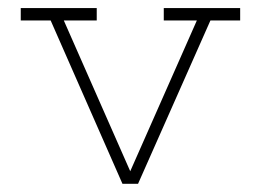

<svg xmlns="http://www.w3.org/2000/svg" viewBox="-20 -450 640 470"><path d="M104 -399.9 279.8 0H317.9L495.1 -399.9H567.9V-430.2H380.9V-399.9H461.9L298.8 -30.8L136.2 -399.9H216.8V-430.2H30.8V-399.9Z"/></svg>

Font: Compagnon Light
Style: Regular
Weight: 400
Designer: Juliette Duhe, Lea Pradine
Foundry: Velvetyne Type Foundry
Version: Version 1.000;PS 001.000;hotconv 1.0.88;makeotf.lib2.5.64775